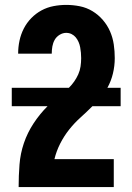

<svg xmlns="http://www.w3.org/2000/svg" viewBox="-20 -763 540 783"><path d="M56 0V-1Q56 -46 59.5 -91.5Q63 -137 77.5 -179.5Q92 -222 117 -260Q142 -298 174 -330H28V-405H261Q273 -417 282.5 -430.5Q292 -444 299 -459.5Q306 -475 308.5 -492Q311 -509 311 -526Q311 -537 310 -548Q309 -559 307 -570Q305 -581 300.5 -591.5Q296 -602 289 -610.5Q282 -619 272 -624Q262 -629 250 -629Q236 -629 223 -621Q210 -613 203 -600.5Q196 -588 193.5 -573.5Q191 -559 191 -544H54Q54 -571 59.5 -597Q65 -623 77 -646.5Q89 -670 107.5 -689Q126 -708 149 -720.5Q172 -733 198 -738Q224 -743 250 -743Q278 -743 305.5 -737.5Q333 -732 357 -717.5Q381 -703 399.5 -681.5Q418 -660 429 -634.5Q440 -609 444 -581.5Q448 -554 448 -526Q448 -494 440.5 -463Q433 -432 418 -405H472V-330H357Q333 -306 308 -283.5Q283 -261 262 -234.5Q241 -208 225.5 -177.5Q210 -147 202 -114H444V0Z"/></svg>

Font: Iosevka SS18 Heavy
Style: Regular
Weight: 900
Monospace: yes
Designer: Belleve Invis
Foundry: Belleve Invis
Version: Version 25.1.1; ttfautohint (v1.8.4)